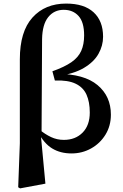

<svg xmlns="http://www.w3.org/2000/svg" viewBox="-20 -839 687 1074"><path d="M81.8 208.4 91 -37.8V-507.3Q91 -662.6 161.5 -740.8Q232 -819 350 -819Q450.5 -819 503.5 -770.3Q556.6 -721.6 556.6 -633.4Q556.6 -583.7 530.9 -537.9Q505.2 -492.2 449.2 -459Q393.2 -425.8 300.8 -413V-426Q451 -425.4 525.6 -363Q600.3 -300.6 600.3 -197.9Q600.3 -134.9 569.9 -85.6Q539.5 -36.4 489.5 -8.6Q439.5 19.3 380.1 19.3Q317.7 19.3 271.7 -8.7Q225.7 -36.6 193 -100.4H190.3L200.7 -114.1Q232 -88.1 265.5 -72.3Q298.9 -56.5 337 -56.5Q401.8 -56.5 442 -97.2Q482.2 -137.9 482.2 -209.4Q482.2 -268.6 463.9 -309.5Q445.5 -350.5 402.8 -370.9Q360.1 -391.4 286.9 -388.7L273.1 -440.3Q340.5 -464.2 379.3 -491Q418 -517.9 434.3 -554.3Q450.6 -590.7 450.6 -641Q450.6 -715.2 419.4 -749.6Q388.1 -784.1 336.4 -784.1Q282.8 -784.1 249.8 -743.3Q216.9 -702.5 215.4 -620.3L212.5 -95.2L208.3 -85L234 188.3L92.4 214.7Z"/></svg>

Font: Noto Serif JP
Style: Regular
Weight: 200
Designer: Ryoko NISHIZUKA 西塚涼子 (kana & ideographs); Frank Grießhammer (Latin, Greek & Cyrillic); Wenlong ZHANG 张文龙 (bopomofo); San
Foundry: Adobe
Version: Version 2.001;hotconv 1.1.0;makeotfexe 2.6.0